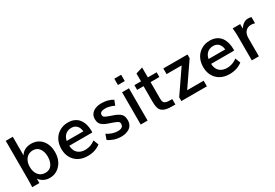

<svg xmlns="http://www.w3.org/2000/svg" viewBox="44 -1643 3701 2581"><g transform="rotate(-30 1895.0 -352.5)"><path d="M306.6 -77.6Q373 -77.6 407.2 -126.5Q441.4 -175.3 441.4 -253.4Q441.4 -329.1 406.2 -377Q371.1 -425.3 307.6 -425.3Q240.2 -425.3 200.7 -376Q161.6 -326.7 161.6 -251.5Q161.6 -175.3 199.7 -126.5Q238.3 -77.6 306.6 -77.6ZM324.2 11.2Q270 11.2 227.1 -12.7Q184.1 -37.1 165.5 -70.8V0H54.2Q56.2 -51.3 56.9 -84.2Q57.6 -117.2 57.6 -132.8V-717.3H167V-425.8Q178.2 -453.1 215.3 -481Q234.4 -495.1 263.9 -504.4Q293.5 -513.7 328.6 -513.7Q433.1 -513.7 494.6 -442.4Q556.2 -371.1 556.2 -255.9Q556.2 -137.2 489.3 -63Q422.4 11.2 324.2 11.2Z M766.6 -306.6H1025.4Q1019 -365.7 987.8 -397Q956.5 -428.2 906.7 -428.2Q851.1 -428.2 814.5 -396.2Q777.8 -364.3 766.6 -306.6ZM916.5 11.2Q793.5 11.2 721.7 -60.5Q649.9 -132.3 649.9 -250Q649.9 -323.2 679.7 -382.3Q709.5 -441.4 767.6 -477.5Q825.7 -513.7 901.9 -513.7Q958 -513.7 1001 -493.9Q1043.9 -474.1 1070.3 -438.5Q1096.7 -403.3 1109.9 -357.4Q1123 -311.5 1123 -255.4Q1123 -250 1122.3 -244.6Q1121.6 -239.3 1120.6 -232.9H764.2Q767.1 -155.8 810.5 -116.7Q854 -77.6 924.8 -77.6Q1010.7 -77.6 1082 -132.3L1112.8 -52.2Q1028.8 11.2 916.5 11.2Z M1438 11.2Q1372.6 11.2 1319.8 -7.8Q1266.1 -27.3 1236.8 -50.8L1265.1 -130.9Q1294.9 -108.4 1340.3 -92.3Q1385.7 -76.2 1429.2 -76.2Q1516.1 -76.2 1516.1 -140.1Q1516.1 -164.6 1498 -177.7Q1479.5 -191.9 1421.4 -211.4L1374.5 -227.5Q1357.9 -233.4 1344.7 -238.5Q1331.5 -243.7 1320.3 -249Q1309.1 -254.4 1299.3 -260.7Q1289.6 -267.1 1279.3 -275.4Q1258.8 -291.5 1249.5 -314.9Q1240.2 -338.4 1240.2 -370.6Q1240.2 -408.7 1255.6 -435.8Q1271 -462.9 1296.6 -480Q1322.3 -497.1 1355 -504.9Q1387.7 -512.7 1422.9 -512.7Q1474.1 -512.7 1519.8 -500Q1565.4 -487.3 1597.7 -466.3L1568.4 -390.1Q1543 -403.8 1504.4 -415Q1466.3 -426.3 1433.6 -426.3Q1347.2 -426.3 1347.2 -374.5Q1347.2 -351.1 1362.3 -339.4Q1377.9 -327.6 1430.2 -309.1Q1431.2 -308.6 1437 -306.6Q1442.9 -304.7 1454.1 -300.8L1479.5 -292Q1493.7 -287.1 1505.1 -282.5Q1516.6 -277.8 1525.9 -273.9Q1543.5 -266.1 1563 -253.4Q1576.7 -244.1 1586.9 -233.4Q1597.2 -222.7 1603.8 -209.2Q1610.4 -195.8 1613.8 -179Q1617.2 -162.1 1618.2 -140.6Q1618.2 -99.1 1602.3 -68.8Q1586.4 -38.6 1559.6 -21.5Q1506.3 11.2 1438 11.2Z M1738.8 -613.3V-710.9H1845.2V-613.3ZM1738.3 0V-501H1845.2V0Z M2276.9 -0.5H2230Q2177.2 -0.5 2141.6 -7.3Q2107.4 -13.7 2080.1 -33.2Q2053.2 -52.2 2041.3 -87.9Q2029.3 -123.5 2029.3 -179.7V-427.7H1929.7V-501H2032.2V-623L2138.2 -654.8V-501H2274.9V-427.7H2138.2V-173.3Q2138.2 -142.6 2143.6 -125.7Q2148.9 -108.9 2166 -99.1Q2174.3 -94.2 2184.6 -91.1Q2194.8 -87.9 2207 -86.9Q2219.2 -85.9 2236.3 -85.2Q2253.4 -84.5 2276.9 -84.5Z M2369.1 0V-58.1L2612.3 -413.1H2378.4V-501H2753.9V-443.8L2509.8 -87.4H2765.6V0Z M2968.3 -306.6H3227.1Q3220.7 -365.7 3189.5 -397Q3158.2 -428.2 3108.4 -428.2Q3052.7 -428.2 3016.1 -396.2Q2979.5 -364.3 2968.3 -306.6ZM3118.2 11.2Q2995.1 11.2 2923.3 -60.5Q2851.6 -132.3 2851.6 -250Q2851.6 -323.2 2881.3 -382.3Q2911.1 -441.4 2969.2 -477.5Q3027.3 -513.7 3103.5 -513.7Q3159.7 -513.7 3202.6 -493.9Q3245.6 -474.1 3272 -438.5Q3298.3 -403.3 3311.5 -357.4Q3324.7 -311.5 3324.7 -255.4Q3324.7 -250 3324 -244.6Q3323.2 -239.3 3322.3 -232.9H2965.8Q2968.8 -155.8 3012.2 -116.7Q3055.7 -77.6 3126.5 -77.6Q3212.4 -77.6 3283.7 -132.3L3314.5 -52.2Q3230.5 11.2 3118.2 11.2Z M3462.9 0V-376Q3462.9 -386.2 3462.4 -399.2Q3461.9 -412.1 3460.9 -427.7Q3460 -443.4 3459 -456.3Q3458 -469.2 3457 -480L3455.1 -501H3571.3V-430.2Q3625.5 -513.7 3699.2 -513.7Q3723.6 -513.7 3750 -506.3V-410.2Q3720.7 -419.9 3691.4 -419.9Q3638.7 -419.9 3605.5 -383.8Q3572.8 -348.1 3572.8 -281.7V0Z"/></g></svg>

Font: Ride Light
Style: Bold
Weight: 600
Version: Version 3.000